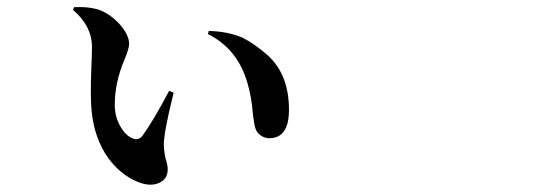

<svg xmlns="http://www.w3.org/2000/svg" viewBox="-20 -516 1540 535"><path d="M362.3 -9.8Q315.4 -29.3 281.2 -76.2Q243.2 -129.9 235.4 -205.1Q231.4 -243.2 234.4 -325.2Q236.3 -366.2 236.3 -384.8Q236.3 -443.4 183.6 -488.3L186.5 -496.1Q230.5 -498 259.8 -487.3Q290 -474.6 314.5 -447.3Q339.8 -418 339.8 -393.6Q339.8 -380.9 327.1 -350.6Q299.8 -286.1 299.8 -224.6Q299.8 -189.5 316.4 -162.1Q330.1 -138.7 348.6 -130.9Q365.2 -123 377 -137.7Q406.2 -177.7 451.2 -262.7L463.9 -257.8Q436.5 -148.4 436.5 -112.3Q437.5 -85.9 443.4 -67.4Q447.3 -54.7 447.3 -43.9Q447.3 -16.6 422.4 -5.9Q397.5 4.9 362.3 -9.8ZM730.5 -130.9Q717.8 -130.9 708 -137.7Q695.3 -145.5 691.4 -159.2Q687.5 -171.9 684.6 -199.2Q680.7 -247.1 669.9 -283.2Q642.6 -379.9 559.6 -420.9L561.5 -429.7Q614.3 -428.7 655.3 -411.1Q687.5 -395.5 725.6 -362.3Q785.2 -308.6 785.2 -210Q785.2 -130.9 730.5 -130.9Z"/></svg>

Font: Bpmf GenRyu Min B
Style: B
Weight: 700
Foundry: But Ko
Version: Version 1.320